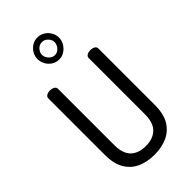

<svg xmlns="http://www.w3.org/2000/svg" viewBox="-306 -1098 1184 1184"><g transform="rotate(-45 286.0 -505.5)"><path d="M286 6Q224 6 175 -15.5Q126 -37 97 -84.5Q68 -132 68 -212V-702Q68 -717 80.5 -724Q93 -731 110 -731Q126 -731 139 -724Q152 -717 152 -702V-212Q152 -139 187 -104.5Q222 -70 286 -70Q349 -70 384.5 -104.5Q420 -139 420 -212V-702Q420 -717 433 -724Q446 -731 462 -731Q478 -731 491 -724Q504 -717 504 -702V-212Q504 -132 475 -84.5Q446 -37 396.5 -15.5Q347 6 286 6ZM286 -825Q260 -825 238.5 -838.5Q217 -852 204.5 -874.5Q192 -897 192 -922Q192 -947 204.5 -968.5Q217 -990 238.5 -1003.5Q260 -1017 286 -1017Q311 -1017 332.5 -1004Q354 -991 367 -969Q380 -947 380 -922Q380 -897 367 -875Q354 -853 332.5 -839Q311 -825 286 -825ZM286 -863Q308 -863 324.5 -881.5Q341 -900 341 -922Q341 -942 324.5 -959.5Q308 -977 286 -977Q262 -977 246 -959Q230 -941 230 -922Q230 -900 246.5 -881.5Q263 -863 286 -863Z"/></g></svg>

Font: Dosis ExtraLight Medium
Style: Regular
Weight: 500
Version: Version 3.001; ttfautohint (v1.8.2)